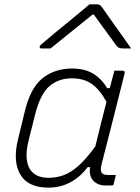

<svg xmlns="http://www.w3.org/2000/svg" viewBox="-20 -850 640 880"><path d="M311 -536Q367 -536 406 -513Q445 -490 471 -446H483Q488 -463 492.5 -481.5Q497 -500 504 -526H542Q554 -526 551 -513Q526 -411 499 -306Q472 -201 446 -99Q439 -72 445 -60Q451 -48 476 -48H511Q509 -39 506 -27Q503 -15 501 -6Q500 0 492 0H463Q428 0 407.5 -22Q387 -44 393 -84H382Q348 -39 302.5 -14.5Q257 10 202 10Q109 10 73.5 -49.5Q38 -109 62 -209L93 -337Q119 -447 175 -491.5Q231 -536 311 -536ZM128 -61Q154 -35 203 -35Q237 -35 270 -46.5Q303 -58 338.5 -89Q374 -120 417 -179Q429 -230 442 -281Q455 -332 468 -383Q440 -436 403 -463.5Q366 -491 310 -491Q248 -491 206.5 -455Q165 -419 142 -329L111 -206Q98 -153 103 -117Q108 -81 128 -61ZM390 -830H426Q434 -830 439 -826Q444 -822 454 -808Q460 -799 474.5 -778.5Q489 -758 508 -731Q527 -704 546.5 -677Q566 -650 581 -628H542Q524 -628 515 -639Q505 -653 477 -691Q449 -729 410 -783H404Q339 -731 293.5 -694Q248 -657 212 -628H170Q160 -628 162 -637Q163 -641 168 -645.5Q173 -650 191 -665Q207 -679 234.5 -701.5Q262 -724 292.5 -749Q323 -774 349.5 -796Q376 -818 390 -830Z"/></svg>

Font: Recursive Mn Lnr St Lt
Style: Italic
Weight: 300
Italic angle: -15°
Monospace: yes
Version: Version 1.079;hotconv 1.0.112;makeotfexe 2.5.65598; ttfautoh